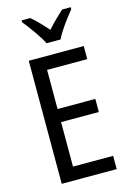

<svg xmlns="http://www.w3.org/2000/svg" viewBox="-139 -1009 726 1076"><g transform="rotate(-15 224.0 -471.5)"><path d="M202 -783H283C304 -829 353 -892 385 -932V-943H335C301 -912 277 -889 242 -850C211 -885 178 -920 150 -943H100V-932C136 -888 179 -828 202 -783ZM399 0V-77H166V-335H385V-411H166V-638H399V-714H80V0Z"/></g></svg>

Font: Noto Sans Lao Looped Condensed
Style: Regular
Weight: 400
Width: 3
Designer: Mark Frömberg, Ben Mitchell
Foundry: The Fontpad Ltd
Version: Version 1.002